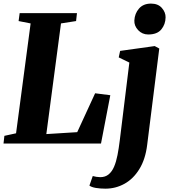

<svg xmlns="http://www.w3.org/2000/svg" viewBox="-24 -818 965 1094"><path d="M-4 0 1 -44 67.5 -58.5 150.5 -684.5 82 -698 88 -743H414.5L409.5 -698L323.5 -684.5L240 -54L416 -65L518 -286.5L604.5 -275.5L551.5 0ZM814.5 8Q804.5 89.5 770.2 145.2Q736 201 685.5 229Q635 257 576.5 257Q547.5 257 522.2 252.8Q497 248.5 485.5 239.5L504.5 185Q512 187.5 524.8 189.5Q537.5 191.5 547 191.5Q575.5 191.5 594.8 175.8Q614 160 626 132Q638 104 645.5 65.5Q653 27 658.5 -18.5L713 -461.5L652.5 -491L660.5 -528L857.5 -555.5L883.5 -541.5ZM820.5 -621.5Q786.5 -621.5 763.2 -646.2Q740 -671 741.5 -701.5Q743.5 -741 768 -769.2Q792.5 -797.5 836.5 -797.5Q876.5 -797.5 898.2 -772.8Q920 -748 919.5 -719Q919 -679.5 895.2 -650.5Q871.5 -621.5 820.5 -621.5Z"/></svg>

Font: Merriweather 48pt Black
Style: Italic
Weight: 900
Italic angle: -7.8°
Version: Version 2.101